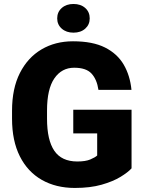

<svg xmlns="http://www.w3.org/2000/svg" viewBox="-20 -927 722 957"><path d="M635.7 -379.9V-87.9Q617.7 -67.9 580.3 -45.2Q543 -22.5 486.3 -6.3Q429.7 9.8 353 9.8Q258.8 9.8 188.2 -30.5Q117.7 -70.8 78.9 -147.9Q40 -225.1 40 -335.4V-375Q40 -485.8 79.1 -563Q118.2 -640.1 186.8 -680.7Q255.4 -721.2 343.8 -721.2Q441.9 -721.2 503.4 -690.2Q564.9 -659.2 596.7 -604.7Q628.4 -550.3 635.3 -479H470.7Q462.9 -531.7 436 -560.5Q409.2 -589.4 349.6 -589.4Q287.6 -589.4 251 -536.4Q214.4 -483.4 214.4 -376V-335.4Q214.4 -229 250.7 -175.5Q287.1 -122.1 365.2 -122.1Q406.2 -122.1 429.9 -132.1Q453.6 -142.1 464.4 -151.9V-262.2H345.2V-379.9ZM265.1 -835.4Q265.1 -867.2 287.8 -887.2Q310.5 -907.2 346.2 -907.2Q382.3 -907.2 404.8 -887.2Q427.2 -867.2 427.2 -835.4Q427.2 -804.2 404.8 -784.2Q382.3 -764.2 346.2 -764.2Q310.5 -764.2 287.8 -784.2Q265.1 -804.2 265.1 -835.4Z"/></svg>

Font: Vazirmatn RD UI Black
Style: Regular
Weight: 900
Designer: Saber Rastikerdar
Foundry: Saber Rastikerdar
Version: Version 33.003